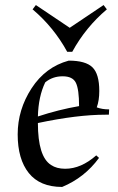

<svg xmlns="http://www.w3.org/2000/svg" viewBox="-20 -725 466 760"><path d="M238 -57Q301 -57 361 -110L372 -100Q315 -22 226 15Q138 15 94 -40Q50 -95 50 -193Q50 -291 105 -375.5Q160 -460 252 -485Q319 -485 346 -458.5Q373 -432 373 -365Q373 -327 363 -300Q384 -292 412 -292L411 -271Q405 -271 398 -271Q286 -271 130 -238Q130 -105 182 -72Q204 -57 238 -57ZM159 -399Q132 -343 130 -264Q212 -291 293 -305Q293 -371 280.5 -397Q268 -423 228 -423Q188 -423 159 -399ZM122 -705 256 -615 390 -705 403 -688Q319 -617 266 -520H246Q193 -617 109 -688Z"/></svg>

Font: Almendra
Style: Regular
Weight: 400
Designer: Ana Sanfelippo
Foundry: Ana Sanfelippo
Version: Version 1.004